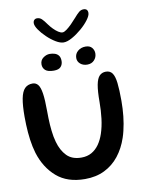

<svg xmlns="http://www.w3.org/2000/svg" viewBox="-104 -1043 863 1133"><g transform="rotate(-10 327.5 -476.0)"><path d="M312.6 18.4Q207.1 18.4 142.9 -37.5Q78.6 -93.3 50.1 -185.2Q44.4 -204.4 40.1 -224.9Q35.8 -245.5 32.8 -267Q29.8 -288.6 27.9 -311.2Q26 -333.9 25.1 -357.4Q24.1 -380.9 24.1 -405.2Q24.1 -473.4 32 -514.1Q39.9 -554.8 57.6 -572.8Q75.4 -590.7 104.1 -590.7Q124.2 -590.7 136.7 -575.3Q149.2 -560 155.1 -521.7Q161 -483.4 161 -414.2Q161 -393.6 161.6 -373.3Q162.1 -352.9 163.4 -333.7Q164.8 -314.4 166.9 -296Q169 -277.6 172.1 -260.7Q175.2 -243.7 179.7 -228.4Q194.4 -175 226 -142.5Q257.6 -110.1 313.4 -110.1Q348.4 -110.1 374.7 -125Q400.9 -139.9 419.5 -166.3Q438.1 -192.8 449.8 -227.7Q456.5 -247.6 461.3 -269.8Q466.2 -292.1 469.1 -315.9Q472.1 -339.7 473.5 -364.6Q475 -389.4 475 -414.5Q475 -479.4 481.9 -516.5Q488.9 -553.5 503.9 -569Q519 -584.4 542.4 -584.4Q567.5 -584.4 580.6 -566Q593.8 -547.6 598.6 -506.9Q603.4 -466.2 603.4 -399.6Q603.4 -375.8 602.2 -352.7Q600.9 -329.6 598.6 -307.2Q596.2 -284.9 592.5 -263.6Q588.8 -242.3 583.9 -222.1Q579.1 -201.8 572.6 -182.6Q552.3 -122.1 516.6 -76.9Q480.9 -31.7 430 -6.7Q379.2 18.4 312.6 18.4ZM242.3 -643.6Q206.4 -643.6 191.2 -657.3Q176.1 -671.1 176.1 -692.1Q176.1 -717.2 195.2 -731.2Q214.3 -745.1 234.4 -745.1Q250.6 -745.1 264.9 -740.4Q279.1 -735.8 287.8 -724.2Q296.4 -712.7 296.4 -691.8Q296.4 -671.6 284.1 -657.6Q271.8 -643.6 242.3 -643.6ZM443.1 -644.4Q417.6 -644.4 401.1 -658.5Q384.6 -672.6 384.6 -693.6Q384.6 -718.9 403.6 -735Q422.5 -751.1 450 -751.1Q475.4 -751.1 487.9 -736.2Q500.4 -721.2 500.4 -702Q500.4 -678.3 484.6 -661.4Q468.8 -644.4 443.1 -644.4ZM328.2 -797.4Q307.7 -797.4 281.2 -813.4Q254.8 -829.3 230.2 -853Q205.5 -876.6 189.4 -900.2Q173.4 -923.8 173.4 -939.2Q173.4 -951.4 179.9 -958.2Q186.4 -965.1 197 -965.1Q213.6 -965.1 225.6 -953.5Q237.6 -942 253.7 -918.8Q264.6 -903.6 278.6 -889.4Q292.6 -875.1 306.7 -866Q320.8 -856.9 331.4 -856.9Q341.6 -856.9 356.4 -867.8Q371.2 -878.7 387.6 -895Q403.9 -911.3 418 -927.6Q436.8 -949.6 449.1 -959.6Q461.3 -969.7 476.4 -969.7Q501.7 -969.7 501.7 -943.9Q501.7 -927.7 483.3 -903.1Q465 -878.4 436.9 -854.4Q408.8 -830.3 379.5 -813.9Q350.2 -797.4 328.2 -797.4Z"/></g></svg>

Font: Gluten Thin
Style: Regular
Weight: 100
Designer: Tyler Finck
Foundry: Etcetera Type Company
Version: Version 1.300